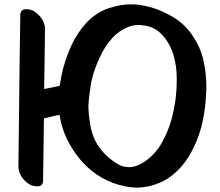

<svg xmlns="http://www.w3.org/2000/svg" viewBox="-20 -848 1008 881"><path d="M80.1 -35.2C90.8 -20.5 102.5 -8.8 117.2 -1C126 3.9 137.7 6.8 150.4 6.8H155.3C169.9 5.9 177.7 -2.9 177.7 -20.5C178.7 -71.3 179.7 -166 181.6 -304.7C206.1 -310.5 229.5 -316.4 252.9 -321.3C253.9 -320.3 253.9 -318.4 253.9 -317.4C260.7 -272.5 275.4 -230.5 296.9 -191.4C313.5 -161.1 332 -133.8 354.5 -108.4C409.2 -46.9 475.6 -8.8 553.7 6.8C572.3 10.7 590.8 12.7 608.4 12.7C629.9 12.7 650.4 9.8 670.9 4.9C693.4 -1 715.8 -9.8 736.3 -20.5C750 -28.3 762.7 -37.1 775.4 -47.9C801.8 -69.3 824.2 -95.7 843.8 -126C862.3 -156.2 877.9 -187.5 889.6 -220.7C902.3 -254.9 911.1 -292 917 -330.1C922.9 -368.2 925.8 -406.2 926.8 -442.4V-451.2C926.8 -489.3 922.9 -526.4 915 -563.5C909.2 -594.7 898.4 -624 882.8 -652.3C878.9 -660.2 874 -668 869.1 -675.8C844.7 -715.8 811.5 -748 769.5 -772.5C727.5 -796.9 684.6 -813.5 639.6 -822.3C620.1 -826.2 600.6 -828.1 582 -828.1C553.7 -828.1 525.4 -824.2 497.1 -815.4C476.6 -810.5 458 -803.7 441.4 -793.9C417 -781.2 395.5 -763.7 375 -742.2C348.6 -712.9 327.1 -679.7 309.6 -643.6C293 -607.4 279.3 -570.3 269.5 -533.2C262.7 -506.8 257.8 -480.5 253.9 -454.1C230.5 -449.2 207 -444.3 182.6 -439.5C183.6 -487.3 183.6 -531.2 184.6 -572.3C185.5 -613.3 185.5 -661.1 186.5 -714.8C186.5 -731.4 181.6 -748 170.9 -762.7C161.1 -777.3 148.4 -789.1 133.8 -797.9C125 -802.7 113.3 -805.7 100.6 -805.7H95.7C81.1 -804.7 73.2 -794.9 73.2 -778.3C71.3 -651.4 69.3 -531.2 68.4 -417C67.4 -302.7 65.4 -192.4 64.5 -84C64.5 -67.4 69.3 -50.8 80.1 -35.2ZM517.6 -96.7C497.1 -109.4 478.5 -124 461.9 -140.6C425.8 -176.8 403.3 -220.7 394.5 -273.4C388.7 -307.6 385.7 -336.9 385.7 -362.3C385.7 -379.9 392.6 -436.5 395.5 -451.2C398.4 -469.7 405.3 -514.6 436.5 -582C451.2 -616.2 471.7 -647.5 497.1 -675.8C514.6 -694.3 535.2 -709 557.6 -719.7C576.2 -728.5 594.7 -733.4 615.2 -733.4C620.1 -733.4 625 -733.4 629.9 -732.4C669.9 -729.5 701.2 -713.9 725.6 -686.5C750 -659.2 767.6 -627 777.3 -590.8C782.2 -574.2 785.2 -556.6 788.1 -538.1C790 -520.5 791 -502.9 791 -484.4C791 -452.1 789.1 -420.9 785.2 -389.6C780.3 -357.4 774.4 -326.2 765.6 -295.9C755.9 -261.7 742.2 -228.5 724.6 -197.3C708 -165 685.5 -138.7 657.2 -116.2C646.5 -107.4 635.7 -100.6 624 -94.7C611.3 -87.9 598.6 -84 585.9 -82C581.1 -81.1 576.2 -81.1 571.3 -81.1C552.7 -81.1 534.2 -85.9 517.6 -96.7Z"/></svg>

Font: ChillSide Comic
Style: Regular
Weight: 400
Designer: Koroletov, Abay Emes
Version: Version 1.000